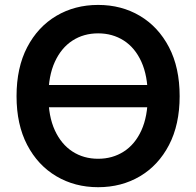

<svg xmlns="http://www.w3.org/2000/svg" viewBox="-20 -758 805 788"><path d="M625 -409.2V-317.9H144.5V-409.2ZM382.8 10.3Q287.1 10.3 211.2 -34.7Q135.3 -79.6 91.6 -163.1Q47.9 -246.6 47.9 -363.3Q47.9 -480.5 91.6 -564.2Q135.3 -647.9 211.2 -692.9Q287.1 -737.8 382.8 -737.8Q478.5 -737.8 554.2 -692.9Q629.9 -647.9 673.6 -564.2Q717.3 -480.5 717.3 -363.3Q717.3 -246.6 673.6 -162.8Q629.9 -79.1 554.2 -34.4Q478.5 10.3 382.8 10.3ZM382.8 -106.4Q441.9 -106.4 488 -136Q534.2 -165.5 560.3 -222.9Q586.4 -280.3 586.4 -363.3Q586.4 -446.8 560.3 -504.4Q534.2 -562 488 -591.6Q441.9 -621.1 382.8 -621.1Q323.2 -621.1 277.3 -591.3Q231.4 -561.5 205.1 -504.2Q178.7 -446.8 178.7 -363.3Q178.7 -280.3 205.1 -223.1Q231.4 -166 277.3 -136.2Q323.2 -106.4 382.8 -106.4Z"/></svg>

Font: Inter 17pt SemiBold
Style: Regular
Weight: 600
Version: Version 4.001;git-66647c0bb